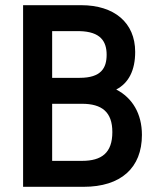

<svg xmlns="http://www.w3.org/2000/svg" viewBox="-20 -720 608 740"><path d="M293 -700H69V0H302C446 0 527 -73 527 -200C527 -282 490 -343 428 -375C476 -400 501 -449 501 -520C501 -633 420 -700 293 -700ZM181 -600H287C367 -598 391 -561 391 -509C391 -458 370 -420 287 -420H181ZM181 -320H296C373 -320 413 -288 413 -211C413 -131 372 -100 296 -100H181Z"/></svg>

Font: Mint Spirit
Style: Bold
Weight: 700
Designer: HARENDAL Hirwen
Foundry: Arkandis Digital Foundry.
Version: Version 1.004;FFEdit